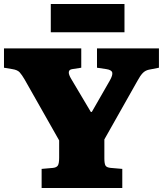

<svg xmlns="http://www.w3.org/2000/svg" viewBox="-21 -944 818 964"><path d="M188 0V-96L245 -101Q263 -103 269.5 -113Q276 -123 276 -153V-239L102 -546Q89 -568 78 -580.5Q67 -593 41 -597L-1 -604V-701H387V-604L342 -597Q326 -595 324.5 -582.5Q323 -570 337 -547L435 -382H440L530 -539Q546 -567 542.5 -580Q539 -593 513 -597L466 -604V-701H777V-604L726 -594Q708 -590 695.5 -577Q683 -564 669 -538L503 -244V-149Q503 -123 508.5 -113Q514 -103 535 -101L593 -96V0ZM234 -782V-924H604V-782Z"/></svg>

Font: Literata Black
Style: Regular
Weight: 900
Designer: Latin by Veronika Burian and Jose Scaglione. Greek by Irene Vlachou. Cyrillic by Vera Evstafieva.
Foundry: TypeTogether
Version: Version 3.103;gftools[0.9.29]